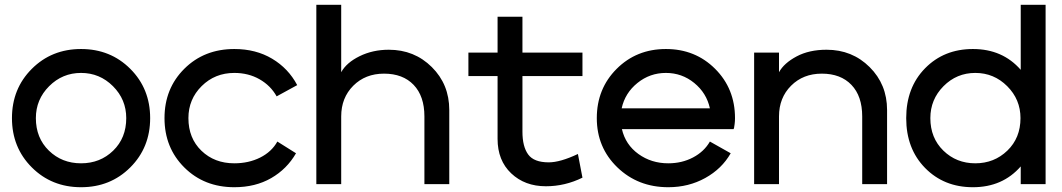

<svg xmlns="http://www.w3.org/2000/svg" viewBox="-20 -770 4443 803"><path d="M113 -70Q30 -153 30 -276Q30 -399 113 -482Q196 -565 319 -565Q442 -565 525 -482Q608 -399 608 -276Q608 -153 525 -70Q442 13 319 13Q196 13 113 -70ZM130 -276Q130 -193 184.5 -140Q239 -87 319 -87Q399 -87 453.5 -140Q508 -193 508 -276Q508 -354 452.5 -409.5Q397 -465 319 -465Q241 -465 185.5 -409.5Q130 -354 130 -276Z M1140 -178 1218 -129Q1180 -63 1114 -25Q1048 13 960 13Q834 13 751 -69.5Q668 -152 668 -276Q668 -400 751 -482.5Q834 -565 960 -565Q1050 -565 1118 -524.5Q1186 -484 1223 -414L1137 -367Q1112 -412 1065.5 -438.5Q1019 -465 960 -465Q879 -465 823.5 -410Q768 -355 768 -276Q768 -192 822.5 -139.5Q877 -87 960 -87Q1020 -87 1068 -111Q1116 -135 1140 -178Z M1303 -750H1407V-468Q1429 -508 1484 -535Q1539 -562 1606 -562Q1713 -562 1786 -489.5Q1859 -417 1859 -310V0H1755V-283Q1755 -368 1710 -415Q1665 -462 1586 -462Q1508 -462 1457.5 -411.5Q1407 -361 1407 -283V0H1303Z M2061 -189V-452H1939V-550H2061V-700H2165V-550H2416V-452H2165V-219Q2165 -157 2189 -124Q2213 -91 2275 -91Q2323 -91 2397 -126L2416 -27Q2343 9 2263 9Q2175 9 2118 -45Q2061 -99 2061 -189Z M2949 -178 3036 -129Q2999 -64 2929.5 -25.5Q2860 13 2775 13Q2648 13 2562 -70Q2476 -153 2476 -276Q2476 -399 2559 -482Q2642 -565 2765 -565Q2888 -565 2971 -482Q3054 -399 3054 -276Q3054 -263 3052.5 -251.5Q3051 -240 3050 -235L3048 -230H2581Q2596 -165 2650 -126Q2704 -87 2775 -87Q2832 -87 2878.5 -111.5Q2925 -136 2949 -178ZM2580 -317H2949Q2935 -381 2883.5 -423Q2832 -465 2765 -465Q2698 -465 2646 -423Q2594 -381 2580 -317Z M3134 -550H3238V-468Q3259 -506 3311.5 -534Q3364 -562 3437 -562Q3544 -562 3617 -489.5Q3690 -417 3690 -310V0H3586V-283Q3586 -368 3541 -415Q3496 -462 3417 -462Q3339 -462 3288.5 -411.5Q3238 -361 3238 -283V0H3134Z M4249 0V-74Q4173 13 4049 13Q3928 13 3849 -67.5Q3770 -148 3770 -276Q3770 -404 3849 -484.5Q3928 -565 4049 -565Q4173 -565 4249 -478V-750H4353V0ZM3871 -276Q3871 -193 3925.5 -140Q3980 -87 4059 -87Q4138 -87 4193 -140Q4248 -193 4248 -276Q4248 -354 4192.5 -409.5Q4137 -465 4059 -465Q3981 -465 3926 -409.5Q3871 -354 3871 -276Z"/></svg>

Font: Edgecutting Lite Medium
Style: Medium
Weight: 500
Designer: RandomMaerks (Nguyen Gia Bao)
Version: Version 1.0